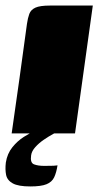

<svg xmlns="http://www.w3.org/2000/svg" viewBox="-30 -480 358 691"><path d="M12 0Q26 -98 40 -197Q54 -296 67 -394Q70 -415 75.5 -430Q81 -445 97.5 -452.5Q114 -460 150 -460H304L240 0ZM79 191Q36 191 16 180Q-4 169 -8 149.5Q-12 130 -9 105Q-4 73 14.5 50Q33 27 56 12.5Q79 -2 97 -10H187Q178 -7 161.5 2Q145 11 127.5 23Q110 35 97 49.5Q84 64 82 79Q78 106 92.5 111.5Q107 117 129 117Q154 117 163 116.5Q172 116 173.5 115.5Q175 115 177 115Q173 141 165 158Q157 175 137.5 183Q118 191 79 191Z"/></svg>

Font: Genos Black
Style: Italic
Weight: 900
Italic angle: -8°
Version: Version 1.010